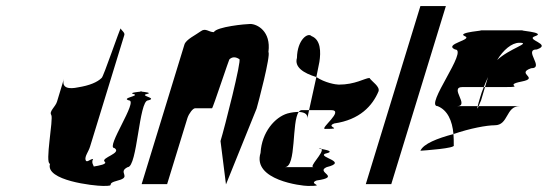

<svg xmlns="http://www.w3.org/2000/svg" viewBox="-20 -795 1806 633"><path d="M149 -416C157 -404 127 -255 145 -255C128 -200 289 -182 320 -182C368 -182 322 -188 369 -200C416 -212 366 -227 401 -244C433 -244 438 -464 468 -464C502 -472 438 -479 464 -485C483 -489 457 -492 445 -493C434 -492 404 -489 420 -485C444 -479 377 -472 405 -464C437 -464 327 -307 357 -307C384 -290 311 -275 325 -262C335 -254 307 -249 289 -246C289 -250 280 -258 287 -271C277 -271 265 -256 262 -268C259 -280 272 -295 277 -312L390 -680C392 -688 380 -695 378 -701C377 -707 320 -538 315 -538C301 -524 275 -513 237 -507C209 -501 181 -503 191 -536L168 -460C163 -443 141 -428 149 -416ZM445 -493C450 -494 452 -494 445 -494C438 -494 440 -494 445 -493Z M447 -188H531L598 -406C603 -421 616 -438 623 -438H679C682 -438 737 -607 737 -600C746 -608 757 -608 769 -600C778 -600 720 -372 707 -330L725 -187L826 -437C831 -454 873 -612 865 -624C874 -692 828 -716 805 -716C791 -716 694 -707 685 -689C668 -689 658 -704 642 -692C626 -680 593 -665 588 -648Z M839 -291C811 -201 975 -182 995 -182C1060 -182 992 -188 1024 -200C1108 -212 1018 -227 1057 -244C1130 -262 1029 -276 1051 -288C1087 -296 1053 -301 1040 -304C1049 -292 996 -244 1014 -244H919C958 -244 941 -394 965 -426C955 -426 943 -425 928 -421C887 -409 843 -360 839 -291ZM959 -604C950 -574 980 -554 1023 -541L1033 -591C1038 -623 1038 -664 1007 -676C995 -689 960 -664 959 -604ZM965 -426C988 -425 995 -416 993 -404L999 -432H976C971 -432 968 -430 965 -426ZM1023 -541 999 -432H1071C1118 -432 1032 -370 1052 -370C1117 -370 1050 -376 1082 -388C1166 -400 1208 -446 1228 -494C1233 -510 1207 -525 1198 -538C1182 -537 1151 -516 1097 -516C1087 -516 1051 -522 1023 -541ZM1040 -304C1039 -306 1036 -307 1033 -307C1028 -307 1034 -306 1040 -304Z M1186 -188H1270L1450 -775H1366Z M1366 -298C1380 -299 1483 -306 1476 -316C1476 -329 1476 -341 1475 -353C1422 -339 1376 -321 1366 -298ZM1423 -445C1455 -432 1471 -398 1475 -353C1530 -372 1585 -382 1611 -382C1657 -382 1647 -445 1693 -445H1558C1555 -437 1552 -433 1555 -445H1486C1531 -445 1459 -508 1505 -508H1575C1579 -519 1584 -530 1589 -541L1579 -508H1649C1712 -508 1638 -514 1699 -526C1761 -538 1679 -552 1731 -570C1777 -570 1704 -632 1750 -632C1802 -650 1708 -664 1745 -676C1783 -689 1678 -695 1706 -695H1562C1590 -695 1483 -689 1512 -676C1542 -664 1441 -650 1480 -632C1526 -632 1378 -445 1423 -445ZM1563 -474C1559 -460 1556 -451 1555 -445H1558C1561 -453 1566 -464 1566 -464L1579 -508H1575C1570 -496 1566 -485 1563 -474ZM1619 -597C1639 -630 1667 -654 1692 -654C1734 -654 1659 -635 1619 -597Z"/></svg>

Font: bitstorm
Style: ulcnobl
Weight: 400
Version: Version 0.2